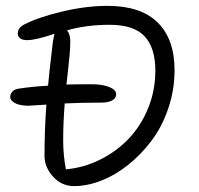

<svg xmlns="http://www.w3.org/2000/svg" viewBox="-20 -713 682 659"><path d="M233.9 -74.2Q191.9 -74.2 162.4 -106.4Q132.8 -138.7 132.8 -178.2Q132.8 -267.6 139.2 -354Q83.5 -350.1 78.1 -350.1Q48.8 -350.1 32 -358.9Q15.1 -367.7 15.1 -379.9Q15.1 -390.1 22.5 -398.7Q29.8 -407.2 46.9 -409.2Q93.3 -416 145 -418.9Q148.4 -460.4 161.1 -565.9Q164.1 -585 167 -597.2Q103.5 -575.2 73.2 -575.2Q57.1 -575.2 49.1 -581.5Q41 -587.9 41 -598.1Q41 -617.7 63 -628.9Q109.9 -653.3 192.4 -673.1Q274.9 -692.9 349.1 -692.9Q463.4 -692.9 521.2 -635.7Q579.1 -578.6 579.1 -472.2Q579.1 -404.3 557.6 -341.1Q536.1 -277.8 500.2 -230.2Q464.4 -182.6 419.7 -147Q375 -111.3 326.9 -92.8Q278.8 -74.2 233.9 -74.2ZM196.8 -231Q196.8 -182.1 206.1 -131.8Q267.1 -137.2 323 -164.8Q378.9 -192.4 421.1 -236.3Q463.4 -280.3 488.3 -341.3Q513.2 -402.3 513.2 -470.2Q513.2 -548.3 476.6 -588.1Q439.9 -627.9 356 -627.9Q276.4 -627.9 210 -608.9Q221.2 -596.2 221.2 -570.8Q221.2 -552.2 219.5 -531Q217.8 -509.8 213.9 -475.3Q210 -440.9 208 -422.9Q235.8 -423.8 294.9 -423.8Q323.7 -423.8 343.8 -418Q363.8 -412.1 371.3 -404.8Q378.9 -397.5 378.9 -390.1Q378.9 -376.5 365.5 -368.7Q352.1 -360.8 328.1 -360.8Q252 -360.8 202.1 -357.9Q196.8 -290 196.8 -231Z"/></svg>

Font: Shantell Sans Irregular Bouncy
Style: Regular
Weight: 300
Designer: Stephen Nixon, Anya Danilova, Shantell Martin
Foundry: Arrow Type
Version: Version 1.006;[9816181b4]